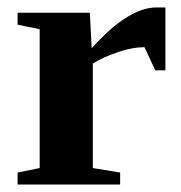

<svg xmlns="http://www.w3.org/2000/svg" viewBox="-20 -493 483 513"><path d="M225 -364 224 -363Q276 -421 319 -447Q362 -473 396 -473H422V-305H395L366 -367Q334 -367 296 -354Q254 -340 228 -323V-44L301 -32V0H27V-32L86 -44V-415L27 -427V-459H220Z"/></svg>

Font: Libra Serif Modern
Style: Bold
Weight: 700
Designer: Stefan Peev, Context Ltd
Foundry: Ascender Corporation
Version: Version 1.000